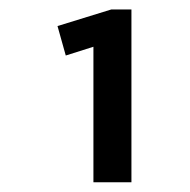

<svg xmlns="http://www.w3.org/2000/svg" viewBox="-20 -805 390 395"><path d="M250.4 -430H172.2V-729L205 -719.2L115.3 -690.8L98.3 -751.4L208.9 -785.5H250.4Z"/></svg>

Font: Pathway Extreme 8pt Thin
Style: Regular
Weight: 100
Designer: Eduardo Rodriguez Tunni
Foundry: Eduardo Rodriguez Tunni
Version: Version 1.000